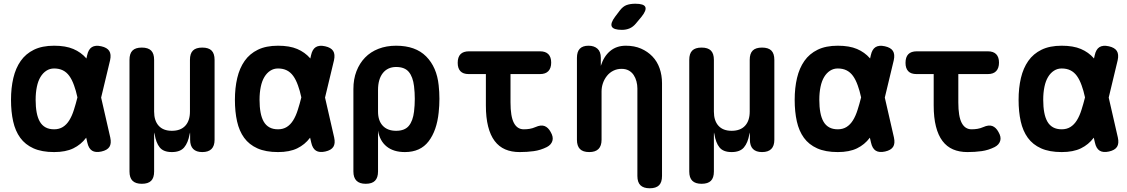

<svg xmlns="http://www.w3.org/2000/svg" viewBox="-20 -805 6040 1029"><path d="M571 -68Q578 -36 566.5 -18Q555 0 523.5 7Q492 14 473.5 2.5Q455 -9 448 -41L442 -67Q442 -66 441 -66Q414 -30 373 -10Q332 10 270 10Q204 10 159.5 -10Q115 -30 88.5 -66.5Q62 -103 50.5 -154.5Q39 -206 39 -270Q39 -334 51.5 -387Q64 -440 91 -478.5Q118 -517 162 -538.5Q206 -560 270 -560Q332 -560 373 -542.5Q414 -525 442 -493Q442 -492 443 -491L447 -509Q454 -541 472.5 -552.5Q491 -564 522.5 -557Q554 -550 565.5 -532Q577 -514 570 -482L522 -282ZM395 -283Q387 -320 377 -347Q366 -378 351.5 -398Q337 -418 317 -428Q297 -438 270 -438Q247 -438 228.5 -426Q210 -414 197 -392.5Q184 -371 177.5 -339.5Q171 -308 171 -270Q171 -232 176.5 -202.5Q182 -173 193.5 -153Q205 -133 224 -122.5Q243 -112 270 -112Q297 -112 317 -124.5Q337 -137 351.5 -160.5Q366 -184 376 -216Q386 -247 395 -283Z M740 180Q707 180 690.5 164Q674 148 674 114V-484Q674 -518 690 -534Q706 -550 740 -550Q774 -550 790 -534Q806 -518 806 -484V-207Q806 -158 830.5 -131Q855 -104 901 -104Q948 -104 973 -131Q998 -158 998 -207V-484Q998 -518 1014 -534Q1030 -550 1064 -550Q1098 -550 1114 -534Q1130 -518 1130 -484V-56Q1130 -23 1113.5 -6.5Q1097 10 1064 10Q1032 10 1015.5 -6.5Q999 -23 999 -56V-85Q999 -95 998.5 -95Q998 -95 996 -85Q988 -40 967 -15Q946 10 901 10Q856 10 836 -15Q816 -40 809 -85Q807 -95 806.5 -95Q806 -95 806 -85V114Q806 148 790 164Q774 180 740 180Z M1771 -68Q1778 -36 1766.5 -18Q1755 0 1723.5 7Q1692 14 1673.5 2.5Q1655 -9 1648 -41L1642 -67Q1642 -66 1641 -66Q1614 -30 1573 -10Q1532 10 1470 10Q1404 10 1359.5 -10Q1315 -30 1288.5 -66.5Q1262 -103 1250.5 -154.5Q1239 -206 1239 -270Q1239 -334 1251.5 -387Q1264 -440 1291 -478.5Q1318 -517 1362 -538.5Q1406 -560 1470 -560Q1532 -560 1573 -542.5Q1614 -525 1642 -493Q1642 -492 1643 -491L1647 -509Q1654 -541 1672.5 -552.5Q1691 -564 1722.5 -557Q1754 -550 1765.5 -532Q1777 -514 1770 -482L1722 -282ZM1595 -283Q1587 -320 1577 -347Q1566 -378 1551.5 -398Q1537 -418 1517 -428Q1497 -438 1470 -438Q1447 -438 1428.5 -426Q1410 -414 1397 -392.5Q1384 -371 1377.5 -339.5Q1371 -308 1371 -270Q1371 -232 1376.5 -202.5Q1382 -173 1393.5 -153Q1405 -133 1424 -122.5Q1443 -112 1470 -112Q1497 -112 1517 -124.5Q1537 -137 1551.5 -160.5Q1566 -184 1576 -216Q1586 -247 1595 -283Z M1940 180Q1907 180 1890.5 163.5Q1874 147 1874 114V-328Q1874 -381 1890.5 -423.5Q1907 -466 1936.5 -496.5Q1966 -527 2008.5 -543.5Q2051 -560 2103 -560Q2207 -560 2264 -502.5Q2321 -445 2331 -348Q2335 -312 2335 -275.5Q2335 -239 2331 -202Q2321 -105 2277 -47.5Q2233 10 2150 10Q2089 10 2052 -20Q2015 -50 2006 -105V114Q2006 147 1990 163.5Q1974 180 1940 180ZM2103 -104Q2149 -104 2171 -130.5Q2193 -157 2199 -207Q2203 -241 2203 -275Q2203 -309 2199 -343Q2193 -393 2171 -419.5Q2149 -446 2103 -446Q2080 -446 2062 -437.5Q2044 -429 2031.5 -413Q2019 -397 2012.5 -374.5Q2006 -352 2006 -323V-207Q2006 -158 2031.5 -131Q2057 -104 2103 -104Z M2874 -530Q2904 -530 2919 -514.5Q2934 -499 2934 -469.5Q2934 -440 2919 -424Q2904 -408 2874 -408H2716V-256Q2716 -181 2734 -146.5Q2752 -112 2787 -112Q2803 -112 2818.5 -114.5Q2834 -117 2850 -124Q2879 -137 2898.5 -129.5Q2918 -122 2931 -98Q2947 -71 2940.5 -50Q2934 -29 2911 -17Q2877 0 2841 5Q2805 10 2765 10Q2721 10 2687.5 -4.5Q2654 -19 2631 -49.5Q2608 -80 2596 -127.5Q2584 -175 2584 -240V-408H2492Q2462 -408 2447.5 -423.5Q2433 -439 2433 -468Q2433 -499 2448 -514.5Q2463 -530 2494 -530Z M3204 -56Q3204 -23 3187.5 -6.5Q3171 10 3138 10Q3104 10 3088 -6.5Q3072 -23 3072 -56V-495Q3072 -528 3087.5 -544Q3103 -560 3134 -560Q3164 -560 3182 -544Q3200 -528 3200 -495V-452Q3216 -503 3250 -531.5Q3284 -560 3334 -560Q3380 -560 3415.5 -544.5Q3451 -529 3476.5 -502.5Q3502 -476 3515 -439Q3528 -402 3528 -359V138Q3528 172 3512 188Q3496 204 3462 204Q3429 204 3412.5 188Q3396 172 3396 138V-331Q3396 -350 3391 -369Q3386 -388 3376 -403Q3366 -418 3350 -427Q3334 -436 3311 -436Q3287 -436 3267 -426Q3247 -416 3233 -398.5Q3219 -381 3211.5 -359.5Q3204 -338 3204 -315ZM3388 -679Q3373 -661 3354.5 -653Q3336 -645 3313 -645Q3268 -645 3259 -662.5Q3250 -680 3277 -716L3302 -749Q3319 -771 3338.5 -778Q3358 -785 3385 -785Q3431 -785 3438.5 -767.5Q3446 -750 3418 -715Z M3740 180Q3707 180 3690.5 164Q3674 148 3674 114V-484Q3674 -518 3690 -534Q3706 -550 3740 -550Q3774 -550 3790 -534Q3806 -518 3806 -484V-207Q3806 -158 3830.5 -131Q3855 -104 3901 -104Q3948 -104 3973 -131Q3998 -158 3998 -207V-484Q3998 -518 4014 -534Q4030 -550 4064 -550Q4098 -550 4114 -534Q4130 -518 4130 -484V-56Q4130 -23 4113.5 -6.5Q4097 10 4064 10Q4032 10 4015.5 -6.5Q3999 -23 3999 -56V-85Q3999 -95 3998.5 -95Q3998 -95 3996 -85Q3988 -40 3967 -15Q3946 10 3901 10Q3856 10 3836 -15Q3816 -40 3809 -85Q3807 -95 3806.5 -95Q3806 -95 3806 -85V114Q3806 148 3790 164Q3774 180 3740 180Z M4771 -68Q4778 -36 4766.5 -18Q4755 0 4723.5 7Q4692 14 4673.5 2.5Q4655 -9 4648 -41L4642 -67Q4642 -66 4641 -66Q4614 -30 4573 -10Q4532 10 4470 10Q4404 10 4359.5 -10Q4315 -30 4288.5 -66.5Q4262 -103 4250.5 -154.5Q4239 -206 4239 -270Q4239 -334 4251.5 -387Q4264 -440 4291 -478.5Q4318 -517 4362 -538.5Q4406 -560 4470 -560Q4532 -560 4573 -542.5Q4614 -525 4642 -493Q4642 -492 4643 -491L4647 -509Q4654 -541 4672.5 -552.5Q4691 -564 4722.5 -557Q4754 -550 4765.5 -532Q4777 -514 4770 -482L4722 -282ZM4595 -283Q4587 -320 4577 -347Q4566 -378 4551.5 -398Q4537 -418 4517 -428Q4497 -438 4470 -438Q4447 -438 4428.5 -426Q4410 -414 4397 -392.5Q4384 -371 4377.5 -339.5Q4371 -308 4371 -270Q4371 -232 4376.5 -202.5Q4382 -173 4393.5 -153Q4405 -133 4424 -122.5Q4443 -112 4470 -112Q4497 -112 4517 -124.5Q4537 -137 4551.5 -160.5Q4566 -184 4576 -216Q4586 -247 4595 -283Z M5274 -530Q5304 -530 5319 -514.5Q5334 -499 5334 -469.5Q5334 -440 5319 -424Q5304 -408 5274 -408H5116V-256Q5116 -181 5134 -146.5Q5152 -112 5187 -112Q5203 -112 5218.5 -114.5Q5234 -117 5250 -124Q5279 -137 5298.5 -129.5Q5318 -122 5331 -98Q5347 -71 5340.5 -50Q5334 -29 5311 -17Q5277 0 5241 5Q5205 10 5165 10Q5121 10 5087.5 -4.5Q5054 -19 5031 -49.5Q5008 -80 4996 -127.5Q4984 -175 4984 -240V-408H4892Q4862 -408 4847.5 -423.5Q4833 -439 4833 -468Q4833 -499 4848 -514.5Q4863 -530 4894 -530Z M5971 -68Q5978 -36 5966.5 -18Q5955 0 5923.5 7Q5892 14 5873.5 2.5Q5855 -9 5848 -41L5842 -67Q5842 -66 5841 -66Q5814 -30 5773 -10Q5732 10 5670 10Q5604 10 5559.5 -10Q5515 -30 5488.5 -66.5Q5462 -103 5450.5 -154.5Q5439 -206 5439 -270Q5439 -334 5451.5 -387Q5464 -440 5491 -478.5Q5518 -517 5562 -538.5Q5606 -560 5670 -560Q5732 -560 5773 -542.5Q5814 -525 5842 -493Q5842 -492 5843 -491L5847 -509Q5854 -541 5872.5 -552.5Q5891 -564 5922.5 -557Q5954 -550 5965.5 -532Q5977 -514 5970 -482L5922 -282ZM5795 -283Q5787 -320 5777 -347Q5766 -378 5751.5 -398Q5737 -418 5717 -428Q5697 -438 5670 -438Q5647 -438 5628.5 -426Q5610 -414 5597 -392.5Q5584 -371 5577.5 -339.5Q5571 -308 5571 -270Q5571 -232 5576.5 -202.5Q5582 -173 5593.5 -153Q5605 -133 5624 -122.5Q5643 -112 5670 -112Q5697 -112 5717 -124.5Q5737 -137 5751.5 -160.5Q5766 -184 5776 -216Q5786 -247 5795 -283Z"/></svg>

Font: Maple Mono
Style: Bold
Weight: 700
Monospace: yes
Designer: subframe7536
Version: Version 7.200